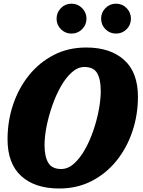

<svg xmlns="http://www.w3.org/2000/svg" viewBox="-20 -1032 796 1069"><path d="M228 -224.5Q228 -160.5 248.8 -125.8Q269.5 -91 320.5 -91Q358.5 -91 392 -121Q425.5 -151 453 -199.8Q480.5 -248.5 500.2 -306.8Q520 -365 530.5 -422.2Q541 -479.5 541 -525.5Q541 -589.5 521.2 -624.2Q501.5 -659 450 -659Q413 -659 379.5 -629Q346 -599 318.5 -550.2Q291 -501.5 270.8 -443.2Q250.5 -385 239.2 -327.8Q228 -270.5 228 -224.5ZM309.5 17.5Q174.5 17.5 98.2 -51.8Q22 -121 22 -256.5Q22 -357.5 52.8 -449.2Q83.5 -541 141.2 -612.8Q199 -684.5 279.5 -726Q360 -767.5 460 -767.5Q594.5 -767.5 671.2 -698.2Q748 -629 748 -493.5Q748 -392.5 717.2 -300.8Q686.5 -209 628.8 -137.2Q571 -65.5 490.2 -24Q409.5 17.5 309.5 17.5ZM626 -845Q591.5 -845 567.2 -869.2Q543 -893.5 543 -928Q543 -962.5 567.2 -987Q591.5 -1011.5 626 -1011.5Q660.5 -1011.5 684.8 -987Q709 -962.5 709 -928Q709 -893.5 684.8 -869.2Q660.5 -845 626 -845ZM378 -845Q343.5 -845 319.2 -869.2Q295 -893.5 295 -928Q295 -962.5 319.2 -987Q343.5 -1011.5 378 -1011.5Q412.5 -1011.5 437 -987Q461.5 -962.5 461.5 -928Q461.5 -893.5 437 -869.2Q412.5 -845 378 -845Z"/></svg>

Font: Besley* Narrow Heavy
Style: Italic
Weight: 800
Width: 4
Italic angle: -13°
Designer: Owen Earl
Foundry: indestructible type*
Version: Version 3.000; ttfautohint (v1.8.3)